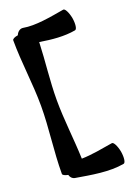

<svg xmlns="http://www.w3.org/2000/svg" viewBox="-173 -938 781 1081"><g transform="rotate(-20 217.5 -397.0)"><path d="M88 47C183 63 284 82 374 66C386 64 390 33 384 -4C377 -40 362 -69 351 -66C290 -56 223 -43 163 -42C159 -162 143 -281 143 -400C143 -514 158 -627 162 -741C234 -729 307 -722 374 -734C386 -736 390 -767 384 -804C377 -840 362 -869 351 -866C269 -852 175 -834 104 -847C87 -850 70 -838 62 -818C42 -815 28 -808 28 -800C28 -666 49 -534 49 -400C49 -266 28 -134 28 0C28 8 41 14 60 18C64 33 74 44 88 47Z"/></g></svg>

Font: Nupuram Expanded Bold
Style: Regular
Weight: 700
Width: 7
Designer: Santhosh Thottingal (santhosh.thottingal@gmail.com)
Foundry: SMC
Version: Version 1.000